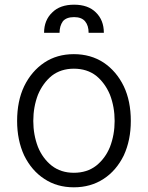

<svg xmlns="http://www.w3.org/2000/svg" viewBox="-20 -786 631 819"><path d="M169 -23Q115 -58 83 -123Q53 -188 53 -270Q53 -355 83 -418Q114 -482 169 -519Q223 -555 295 -555Q367 -555 422 -519Q477 -482 508 -418Q538 -355 538 -270Q538 -188 508 -123Q476 -58 422 -23Q367 13 295 13Q223 13 169 -23ZM390 -79Q429 -110 449 -159Q469 -211 469 -270Q469 -330 449 -382Q428 -432 390 -463Q351 -493 295 -493Q240 -493 201 -463Q163 -432 142 -382Q122 -330 122 -270Q122 -211 142 -159Q162 -110 201 -79Q240 -49 295 -49Q351 -49 390 -79ZM203 -733Q236 -766 296 -766Q356 -766 389 -733Q423 -700 423 -646H358Q358 -677 343 -695Q328 -713 296 -713Q263 -713 248 -695Q234 -675 234 -646H168Q168 -700 203 -733Z"/></svg>

Font: Sinter Normal
Style: Regular
Weight: 350
Foundry: Adobe & rsms
Version: Version 1.000